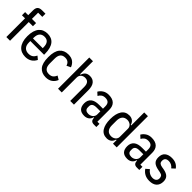

<svg xmlns="http://www.w3.org/2000/svg" viewBox="250 -1972 3217 3217"><g transform="rotate(45 1858.5 -364.0)"><path d="M98 -443H25V-518H98V-631Q98 -688 123.5 -714Q149 -740 205 -740H285V-665H186V-518H285V-443H186V0H98Z M555 12Q508 12 468 -3.5Q428 -19 398.5 -52Q369 -85 352.5 -136.5Q336 -188 336 -259Q336 -330 351.5 -381.5Q367 -433 395.5 -466Q424 -499 463 -514.5Q502 -530 549 -530Q596 -530 634 -514.5Q672 -499 699 -466Q726 -433 740.5 -381.5Q755 -330 755 -259V-237H430V-204Q430 -134 464 -99Q498 -64 556 -64Q606 -64 636.5 -85.5Q667 -107 687 -149L743 -102Q685 12 555 12ZM549 -457Q492 -457 461 -421.5Q430 -386 430 -316V-299H661V-316Q661 -457 549 -457Z M1040 12Q942 12 887 -52Q832 -116 832 -259Q832 -401 887 -465.5Q942 -530 1040 -530Q1115 -530 1158.5 -496Q1202 -462 1222 -407L1150 -372Q1139 -411 1112.5 -432.5Q1086 -454 1040 -454Q926 -454 926 -315V-203Q926 -64 1040 -64Q1088 -64 1116 -85.5Q1144 -107 1161 -151L1227 -111Q1204 -54 1157.5 -21Q1111 12 1040 12Z M1323 -740H1411V-433H1423Q1437 -479 1468 -504.5Q1499 -530 1553 -530Q1622 -530 1661 -483Q1700 -436 1700 -340V0H1612V-331Q1612 -390 1588.5 -421Q1565 -452 1515 -452Q1472 -452 1441.5 -425.5Q1411 -399 1411 -351V0H1323Z M2171 0Q2094 0 2094 -81V-85H2084Q2072 -38 2037 -13Q2002 12 1953 12Q1878 12 1841.5 -26.5Q1805 -65 1805 -139Q1805 -214 1853.5 -255Q1902 -296 2002 -296H2092V-350Q2092 -404 2067.5 -429Q2043 -454 1992 -454Q1950 -454 1922.5 -435.5Q1895 -417 1876 -382L1823 -430Q1846 -472 1890 -501Q1934 -530 1997 -530Q2087 -530 2133.5 -486Q2180 -442 2180 -357V-75H2230V0ZM1979 -60Q2003 -60 2024 -68Q2045 -76 2060 -89.5Q2075 -103 2083.5 -120.5Q2092 -138 2092 -158V-234H2003Q1947 -234 1922 -214.5Q1897 -195 1897 -159V-133Q1897 -95 1919 -77.5Q1941 -60 1979 -60Z M2625 -85H2613Q2599 -36 2566 -12Q2533 12 2485 12Q2393 12 2346.5 -60Q2300 -132 2300 -259Q2300 -386 2346.5 -458Q2393 -530 2485 -530Q2533 -530 2566 -506Q2599 -482 2613 -433H2625V-740H2713V0H2625ZM2515 -65Q2538 -65 2558 -72.5Q2578 -80 2593 -93Q2608 -106 2616.5 -123.5Q2625 -141 2625 -162V-356Q2625 -377 2616.5 -394.5Q2608 -412 2593 -425Q2578 -438 2558 -445.5Q2538 -453 2515 -453Q2456 -453 2425 -416.5Q2394 -380 2394 -314V-204Q2394 -138 2425 -101.5Q2456 -65 2515 -65Z M3189 0Q3112 0 3112 -81V-85H3102Q3090 -38 3055 -13Q3020 12 2971 12Q2896 12 2859.5 -26.5Q2823 -65 2823 -139Q2823 -214 2871.5 -255Q2920 -296 3020 -296H3110V-350Q3110 -404 3085.5 -429Q3061 -454 3010 -454Q2968 -454 2940.5 -435.5Q2913 -417 2894 -382L2841 -430Q2864 -472 2908 -501Q2952 -530 3015 -530Q3105 -530 3151.5 -486Q3198 -442 3198 -357V-75H3248V0ZM2997 -60Q3021 -60 3042 -68Q3063 -76 3078 -89.5Q3093 -103 3101.5 -120.5Q3110 -138 3110 -158V-234H3021Q2965 -234 2940 -214.5Q2915 -195 2915 -159V-133Q2915 -95 2937 -77.5Q2959 -60 2997 -60Z M3495 12Q3431 12 3384.5 -12.5Q3338 -37 3305 -85L3364 -136Q3391 -99 3424.5 -80.5Q3458 -62 3496 -62Q3539 -62 3563.5 -82Q3588 -102 3588 -141Q3588 -173 3572.5 -191.5Q3557 -210 3515 -218L3473 -226Q3396 -240 3359.5 -274Q3323 -308 3323 -375Q3323 -455 3369.5 -492.5Q3416 -530 3493 -530Q3553 -530 3594 -509.5Q3635 -489 3664 -449L3608 -397Q3587 -425 3557 -440.5Q3527 -456 3493 -456Q3408 -456 3408 -379Q3408 -344 3426 -327.5Q3444 -311 3484 -304L3526 -297Q3606 -282 3639.5 -247Q3673 -212 3673 -151Q3673 -74 3627.5 -31Q3582 12 3495 12Z"/></g></svg>

Font: IBM Plex Sans Cond Text
Style: Regular
Weight: 450
Width: 3
Designer: Mike Abbink, Paul van der Laan, Pieter van Rosmalen
Foundry: Bold Monday
Version: Version 1.3